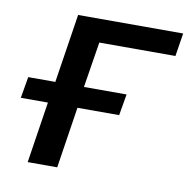

<svg xmlns="http://www.w3.org/2000/svg" viewBox="-63 -559 615 621"><g transform="rotate(10 245.0 -248.5)"><path d="M67 0 98 -201H9L21 -271H110L145 -497H490L478 -421H228L204 -271H344L332 -201H195L164 0Z"/></g></svg>

Font: Nunito Sans 7pt SemiCondensed Medium
Style: Italic
Weight: 500
Width: 4
Italic angle: -9°
Designer: Vernon Adams
Foundry: Vernon Adams
Version: Version 3.101;gftools[0.9.27]